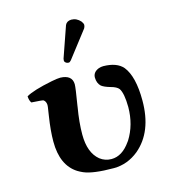

<svg xmlns="http://www.w3.org/2000/svg" viewBox="-105 -766 759 860"><g transform="rotate(-15 275.0 -336.0)"><path d="M304.2 -682.1Q329.1 -682.1 347.2 -661.6Q354.5 -652.3 355 -644Q354 -634.8 350.1 -628.9L255.9 -506.8Q249.5 -499.5 245.1 -499Q231 -499 225.6 -509.8Q225.1 -511.7 225.1 -513.2Q225.6 -519 226.1 -522L275.9 -665Q283.2 -681.2 304.2 -682.1ZM519 -250Q519 -105 432.6 -32.7Q380.9 9.3 317.9 9.8Q220.2 9.8 178.2 -8.8Q166 -14.2 154.8 -21Q85.9 -64.9 85.9 -174.8Q85.9 -225.6 96.2 -291Q97.7 -301.8 100.1 -316.9Q103 -333 103 -340.8Q102.1 -357.9 90.8 -365.2Q85.9 -367.2 36.1 -370.1Q27.8 -381.3 26.9 -400.9Q59.1 -420.4 149.4 -438.5Q176.8 -443.8 189.9 -443.8Q244.1 -441.9 245.1 -398.9Q245.1 -382.3 231.9 -303.7Q231.4 -299.8 231 -296.9Q219.2 -228 219.2 -171.9Q219.2 -87.4 264.6 -50.3Q288.1 -32.2 317.9 -32.2Q367.7 -32.2 406.2 -87.4Q408.7 -90.8 410.2 -92.8Q449.7 -155.8 450.2 -237.8Q449.7 -301.8 434.1 -325.2Q424.3 -337.9 396 -345.2Q368.7 -353 356 -362.8Q340.3 -377.4 339.8 -403.8Q339.8 -428.7 367.2 -439.9Q377.9 -443.8 389.2 -443.8Q452.1 -442.9 480 -410.2Q519 -361.3 519 -250Z"/></g></svg>

Font: Linux Libertine O
Style: Bold
Weight: 700
Designer: Philipp H. Poll
Foundry: Philipp H. Poll
Version: Version 5.0.0